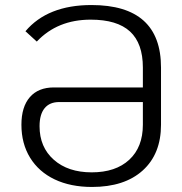

<svg xmlns="http://www.w3.org/2000/svg" viewBox="-20 -731 724 762"><path d="M619 -463V-236Q619 -120 546.5 -54.5Q474 11 345 11Q260 11 197 -19Q134 -49 99.5 -105Q65 -161 65 -236Q65 -307 98.5 -345.5Q132 -384 194 -384H547V-463Q547 -559 496 -606Q445 -653 340 -653Q208 -653 126 -566L81 -607Q169 -711 343 -711Q619 -711 619 -463ZM547 -236V-326H215Q177 -326 157 -301.5Q137 -277 137 -230Q137 -147 193.5 -97Q250 -47 344 -47Q439 -47 493 -97Q547 -147 547 -236Z"/></svg>

Font: KoHo
Style: Regular
Weight: 400
Version: Version 1.000; ttfautohint (v1.6)